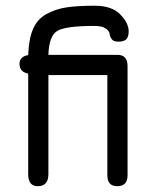

<svg xmlns="http://www.w3.org/2000/svg" viewBox="-20 -641 536 668"><path d="M427.7 -532.2C427.7 -551.1 418 -570.6 398.4 -590.8C378.9 -611 349.3 -621.1 309.6 -621.1C268.6 -621.1 235.5 -619.1 210.4 -615.2C185.4 -611.3 162.3 -603.5 141.1 -591.8C120 -580.1 104.5 -562.7 94.7 -539.6C85 -516.4 79.4 -486.3 78.1 -449.2C57.9 -446 47.9 -435.9 47.9 -418.9C47.9 -400.1 57.9 -388.7 78.1 -384.8V-35.2C78.1 -7.2 89.2 6.8 111.3 6.8C136.1 6.8 148.4 -7.2 148.4 -35.2V-379.9H353.5V-31.2C353.5 -5.9 364.9 6.8 387.7 6.8C411.8 6.8 423.8 -5.9 423.8 -31.2V-411.1C423.8 -437.2 412.1 -450.2 388.7 -450.2H148.4C149.7 -494.5 160.2 -522.3 179.7 -533.7C199.2 -545.1 241.9 -550.8 307.6 -550.8C325.8 -550.8 339.2 -547.9 347.7 -542C356.1 -536.1 360.7 -529.9 361.3 -523.4C362 -516.9 364.4 -510.7 368.7 -504.9C372.9 -499 380.2 -496.1 390.6 -496.1C404.9 -496.1 414.7 -499 419.9 -504.9C425.1 -510.7 427.7 -519.9 427.7 -532.2Z"/></svg>

Font: Jura
Style: DemiBold
Weight: 600
Version: Version 2.5.1